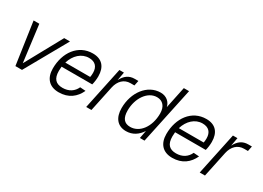

<svg xmlns="http://www.w3.org/2000/svg" viewBox="-18 -1396 2864 2093"><g transform="rotate(30 1413.5 -349.0)"><path d="M156 0H239L537 -530H464L210 -67L151 -530H79Z M705 12C831 12 909 -53 953 -148L883 -153C855 -90 798 -51 718 -51C634 -51 592 -94 592 -192C592 -210 593 -228 595 -246H981C990 -279 995 -319 995 -354C995 -472 936 -542 820 -542C636 -542 522 -382 522 -182C522 -63 585 12 705 12ZM808 -479C886 -479 926 -435 926 -359C926 -336 924 -320 921 -305H608C639 -408 714 -479 808 -479Z M1047 0H1113L1181 -323C1200 -410 1256 -466 1336 -466H1385L1398 -530H1352C1282 -530 1233 -495 1197 -425L1216 -530H1159Z M1553 12C1635 12 1698 -31 1742 -99L1723 0H1781L1932 -710H1866L1809 -438C1796 -496 1748 -542 1674 -542C1507 -542 1387 -379 1387 -183C1387 -64 1444 12 1553 12ZM1570 -51C1494 -51 1457 -97 1457 -194C1457 -348 1547 -479 1664 -479C1735 -479 1781 -430 1781 -341C1781 -171 1687 -51 1570 -51Z M2134 12C2260 12 2338 -53 2382 -148L2312 -153C2284 -90 2227 -51 2147 -51C2063 -51 2021 -94 2021 -192C2021 -210 2022 -228 2024 -246H2410C2419 -279 2424 -319 2424 -354C2424 -472 2365 -542 2249 -542C2065 -542 1951 -382 1951 -182C1951 -63 2014 12 2134 12ZM2237 -479C2315 -479 2355 -435 2355 -359C2355 -336 2353 -320 2350 -305H2037C2068 -408 2143 -479 2237 -479Z M2476 0H2542L2610 -323C2629 -410 2685 -466 2765 -466H2814L2827 -530H2781C2711 -530 2662 -495 2626 -425L2645 -530H2588Z"/></g></svg>

Font: Geist Light
Style: Italic
Weight: 300
Italic angle: -12°
Designer: Basement.studio, Andrés Briganti, Mateo Zaragoza
Foundry: Basement.studio, Vercel, Andrés Briganti, Guido Ferreyra, Mateo Zaragoza
Version: Version 1.500